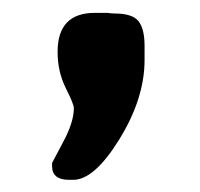

<svg xmlns="http://www.w3.org/2000/svg" viewBox="-20 -145 318 306"><path d="M71.8 -62.5Q71.8 -124.5 131.3 -124.5H150.9Q158.7 -123.5 162.6 -123.5Q190.9 -123.5 200.7 -111.3Q210.4 -99.1 210.4 -71.8V-49.3Q210.4 11.7 170.4 76.7Q130.4 141.6 96.7 141.6H89.8Q63 141.6 63 119.6V114.7Q63 114.3 80.3 82Q97.7 49.8 97.7 27.3Q97.7 21 84.7 -4.9Q71.8 -30.8 71.8 -62.5Z"/></svg>

Font: Averia Libre
Style: Bold
Weight: 700
Version: Version 1.002